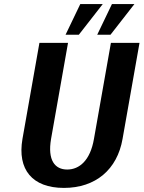

<svg xmlns="http://www.w3.org/2000/svg" viewBox="-20 -910 703 940"><path d="M440 -230C422 -125 369 -80 309 -80C249 -80 212 -125 230 -230L313 -700H173L90 -230C64 -80 138 10 293 10C448 10 554 -80 580 -230L663 -700H523ZM373 -890 301 -740H366L483 -890ZM528 -890 456 -740H521L638 -890Z"/></svg>

Font: Scada
Style: Bold Italic
Weight: 700
Designer: Jovanny Lemonad
Foundry: Jovanny Lemonad
Version: Version 3.005